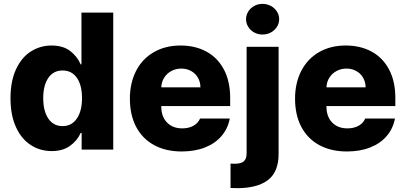

<svg xmlns="http://www.w3.org/2000/svg" viewBox="-20 -772 2093 991"><path d="M34.2 -264.6Q34.2 -354 63.2 -415.5Q92.3 -477.1 140.4 -507.1Q188.5 -537.1 246.1 -537.1Q304.7 -537.1 341.6 -509.3Q378.4 -481.4 396.5 -439.5H400.4V-707H564.5V0H401.4V-85.9H396.5Q378.4 -45.4 340.8 -18.8Q303.2 7.8 247.1 7.8Q187 7.8 138.7 -23.4Q90.3 -54.7 62.3 -116.2Q34.2 -177.7 34.2 -264.6ZM403.3 -265.6Q403.3 -332 377 -370.1Q350.6 -408.2 302.7 -408.2Q255.4 -408.2 229.2 -369.6Q203.1 -331.1 203.1 -265.6Q203.1 -198.7 229.5 -159.9Q255.9 -121.1 302.7 -121.1Q350.1 -121.1 376.7 -160.2Q403.3 -199.2 403.3 -265.6Z M650.4 -262.7Q650.4 -344.2 682.6 -406.5Q714.8 -468.8 774.2 -502.9Q833.5 -537.1 912.1 -537.1Q987.3 -537.1 1045.2 -505.9Q1103 -474.6 1135.5 -413.6Q1168 -352.5 1168 -266.6V-224.6H812.5V-221.7Q812.5 -170.4 841.8 -139.9Q871.1 -109.4 920.9 -109.4Q954.1 -109.4 978.3 -122.8Q1002.4 -136.2 1012.7 -160.2H1166Q1156.2 -108.4 1123.5 -70.1Q1090.8 -31.7 1038.3 -11Q985.8 9.8 918 9.8Q835.4 9.8 775.1 -23.2Q714.8 -56.2 682.6 -117.4Q650.4 -178.7 650.4 -262.7ZM1014.6 -321.3Q1014.2 -349.1 1001.5 -371.1Q988.8 -393.1 966.3 -405.5Q943.8 -418 916 -418Q887.2 -418 864 -405.3Q840.8 -392.6 827.1 -370.6Q813.5 -348.6 812.5 -321.3Z M1418 -530.3V22.5Q1418 115.7 1362.8 157.5Q1307.6 199.2 1204.1 199.2L1169.9 198.2V72.3Q1178.7 73.2 1190.4 73.2Q1224.6 73.2 1238.8 60.3Q1252.9 47.4 1252.9 19.5V-530.3ZM1250 -672.9Q1250 -694.3 1261.5 -712.6Q1272.9 -731 1292.5 -741.5Q1312 -752 1335 -752Q1357.9 -752 1377.7 -741.5Q1397.5 -731 1409.2 -712.6Q1420.9 -694.3 1420.9 -672.9Q1420.9 -651.4 1409.2 -633.1Q1397.5 -614.7 1377.7 -604.2Q1357.9 -593.8 1335 -593.8Q1312 -593.8 1292.5 -604.2Q1272.9 -614.7 1261.5 -633.1Q1250 -651.4 1250 -672.9Z M1502.9 -262.7Q1502.9 -344.2 1535.2 -406.5Q1567.4 -468.8 1626.7 -502.9Q1686 -537.1 1764.6 -537.1Q1839.8 -537.1 1897.7 -505.9Q1955.6 -474.6 1988 -413.6Q2020.5 -352.5 2020.5 -266.6V-224.6H1665V-221.7Q1665 -170.4 1694.3 -139.9Q1723.6 -109.4 1773.4 -109.4Q1806.6 -109.4 1830.8 -122.8Q1855 -136.2 1865.2 -160.2H2018.6Q2008.8 -108.4 1976.1 -70.1Q1943.4 -31.7 1890.9 -11Q1838.4 9.8 1770.5 9.8Q1688 9.8 1627.7 -23.2Q1567.4 -56.2 1535.2 -117.4Q1502.9 -178.7 1502.9 -262.7ZM1867.2 -321.3Q1866.7 -349.1 1854 -371.1Q1841.3 -393.1 1818.8 -405.5Q1796.4 -418 1768.6 -418Q1739.7 -418 1716.6 -405.3Q1693.4 -392.6 1679.7 -370.6Q1666 -348.6 1665 -321.3Z"/></svg>

Font: Pretendard Std ExtraBold
Style: Regular
Weight: 800
Designer: Base glyphs from Inter by Rasmus Andersson; Hangeul glyphs from Noto Sans CJK(Source Han Sans) by Jang Soo-young and Kan
Foundry: Kil Hyung-jin
Version: Version 1.309